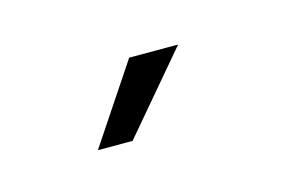

<svg xmlns="http://www.w3.org/2000/svg" viewBox="-30 -723 244 163"><g transform="rotate(-15 91.5 -641.5)"><path d="M42.5 -607H73L131.5 -676H88.5Z"/></g></svg>

Font: Anybody Condensed Light
Style: Regular
Weight: 300
Width: 3
Designer: Tyler Finck
Foundry: Etcetera Type Company
Version: Version 1.113;gftools[0.9.25]